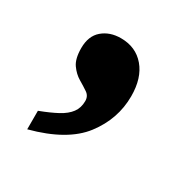

<svg xmlns="http://www.w3.org/2000/svg" viewBox="-84 -232 462 467"><g transform="rotate(30 147.0 1.0)"><path d="M45 102Q74 91 93.5 80.5Q113 70 123 56.5Q133 43 133 24Q133 10 122 2.5Q111 -5 96.5 -13.5Q82 -22 71 -37.5Q60 -53 60 -83Q60 -117 80.5 -134.5Q101 -152 132 -152Q174 -152 199 -122.5Q224 -93 224 -42Q224 22 183.5 75Q143 128 45 154Z"/></g></svg>

Font: Noto Serif Thai
Style: Regular
Weight: 400
Designer: Monotype Design Team
Foundry: Monotype Imaging Inc.
Version: Version 2.001